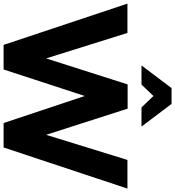

<svg xmlns="http://www.w3.org/2000/svg" viewBox="27 -1022 996 1093"><g transform="rotate(90 525.5 -475.0)"><path d="M166 -702H-1L234 3H374L525 -459L679 3H818L1052 -702H889L746 -239L597 -703H459L311 -239ZM570 -953H480L351 -782H460L525 -850L590 -782H699Z"/></g></svg>

Font: Geom
Style: Bold
Weight: 700
Version: Version 1.102